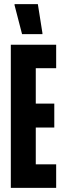

<svg xmlns="http://www.w3.org/2000/svg" viewBox="-20 -903 311 923"><path d="M32 0V-688H250V-575H152V-405H241V-290H152V-113H250V0ZM86 -739 50 -878V-883H162L184 -744V-739Z"/></svg>

Font: Saira Ultra Condensed ExtraBold
Style: Regular
Weight: 800
Width: 1
Designer: Hector Gatti with collaboration of the Omnibus-Type team
Foundry: Omnibus-Type
Version: Version 1.001; ttfautohint (v1.8)